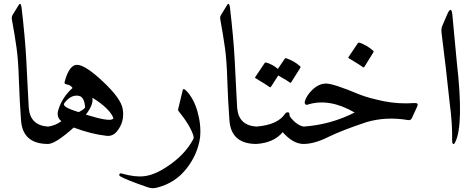

<svg xmlns="http://www.w3.org/2000/svg" viewBox="-20 -746 2465 995"><path d="M77 -720Q81 -727 84 -726Q89 -726 92 -705Q110 -550 116 -440Q121 -336 124.5 -273Q128 -210 129 -188Q136 -96 229 -90Q256 -88 250 -54Q241 0 229 0Q98 0 89 -122Q85 -173 82.5 -224.5Q80 -276 78 -328Q75 -432 66 -496.5Q57 -561 42 -643Q39 -658 45 -668Z M315 -322Q339 -412 381 -410Q424 -408 516 -321Q607 -235 616 -181Q627 -114 585 -64Q564 -39 533 -42Q452 -51 362 -85Q267 0 229 0Q220 0 213 -16Q183 -84 229 -90Q267 -95 298 -118Q270 -140 283 -179Q304 -244 356 -290Q346 -306 324 -309Q312 -311 315 -322ZM463 -237Q459 -240 459 -235Q464 -203 425 -152Q541 -116 562 -128Q569 -131 567 -136Q547 -184 463 -237ZM388 -165Q421 -182 421 -191Q417 -243 390 -249Q350 -258 315 -214Q305 -202 322 -191Q339 -180 388 -165Z M927 -279Q928 -283 930 -284Q935 -286 945 -276Q984 -236 1003 -169Q1023 -100 1017 -35Q1005 53 947 127Q889 202 795 226Q771 233 747 225Q689 205 652.5 190.5Q616 176 602 167Q598 164 598 161Q598 157 601 154Q604 151 610 153Q645 163 674 166.5Q703 170 728 167Q753 164 781.5 152.5Q810 141 842 120Q937 59 981 -24Q985 -30 983 -40Q968 -93 905 -171Q902 -176 903 -179Z M1157 -720Q1161 -727 1164 -726Q1169 -726 1172 -705Q1190 -550 1196 -440Q1201 -336 1204.5 -273Q1208 -210 1209 -188Q1216 -96 1309 -90Q1336 -88 1330 -54Q1321 0 1309 0Q1178 0 1169 -122Q1165 -173 1162.5 -224.5Q1160 -276 1158 -328Q1155 -432 1146 -496.5Q1137 -561 1122 -643Q1119 -658 1125 -668Z M1553 -90Q1571 -85 1572 -79Q1574 -71 1572 -55Q1565 0 1553 0Q1499 0 1445 -61Q1399 -6 1309 0Q1299 0 1296 -15L1288 -57Q1285 -66 1292 -78Q1298 -88 1309 -90Q1419 -99 1457 -156Q1462 -164 1471 -164Q1480 -164 1480 -155Q1480 -147 1482 -143Q1515 -98 1553 -90ZM1456 -442Q1458 -445 1464 -444Q1484 -437 1501.5 -427Q1519 -417 1535 -403Q1539 -399 1536 -394L1488 -318Q1486 -315 1479 -320Q1476 -323 1462 -331.5Q1448 -340 1422 -355L1384 -296Q1381 -291 1374 -297Q1370 -300 1353 -311Q1336 -322 1304 -341Q1300 -344 1303 -347L1352 -420Q1354 -423 1360 -422Q1377 -417 1392 -408.5Q1407 -400 1420 -389Z M1559 -218Q1567 -250 1599 -281Q1633 -313 1670 -313Q1708 -313 1844 -256Q1869 -246 1901 -237.5Q1933 -229 1971 -221Q2048 -206 2129 -212Q2151 -213 2142 -194L2114 -133Q2108 -121 2093 -124Q1980 -143 1879 -113Q1755 -72 1681 -36Q1609 0 1553 0Q1547 0 1543 -10Q1532 -40 1538 -65Q1544 -88 1553 -90Q1625 -95 1691 -113.5Q1757 -132 1818 -163Q1686 -239 1575 -204Q1567 -201 1562 -206Q1558 -211 1559 -218ZM1835 -523Q1837 -526 1843 -525Q1883 -511 1914 -483Q1918 -479 1915 -475L1868 -399Q1865 -394 1858 -400Q1854 -403 1837 -414Q1820 -425 1788 -444Q1783 -447 1786 -450Z M2297 -670Q2318 -719 2324 -672L2347 -427Q2385 -96 2338 -7Q2331 5 2327 -1Q2323 -6 2323 -18Q2325 -102 2311 -207Q2311 -211 2290 -397L2268 -578Q2266 -598 2272 -612Z"/></svg>

Font: Amiri
Style: Regular
Weight: 400
Designer: Khaled Hosny
Version: Version 0.114